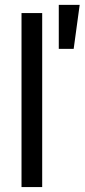

<svg xmlns="http://www.w3.org/2000/svg" viewBox="-20 -760 344 780"><path d="M151.4 0H67.4V-707H151.4ZM218.8 -740.2H303.7L279.3 -561.5H218.8Z"/></svg>

Font: Pretendard Std
Style: Regular
Weight: 400
Designer: Base glyphs from Inter by Rasmus Andersson; Hangeul glyphs from Noto Sans CJK(Source Han Sans) by Jang Soo-young and Kan
Foundry: Kil Hyung-jin
Version: Version 1.309